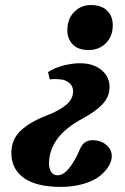

<svg xmlns="http://www.w3.org/2000/svg" viewBox="-20 -522 494 759"><path d="M246.1 -401.9Q246.1 -446.8 272.9 -474.4Q299.8 -502 338.9 -502Q381.8 -502 403.8 -479.7Q425.8 -457.5 425.8 -422.9Q425.8 -377.9 398.4 -351.1Q371.1 -324.2 330.1 -324.2Q289.1 -324.2 267.6 -346.4Q246.1 -368.7 246.1 -401.9ZM24.9 83Q24.9 29.3 61.3 -5.1Q97.7 -39.6 163.1 -64.9Q213.4 -84 241.2 -107.2Q269 -130.4 269 -161.1Q269 -181.6 253.9 -194.1Q238.8 -206.5 220.2 -208Q194.3 -210.9 176.8 -208L169.9 -236.8Q194.3 -253.4 229.7 -262.7Q265.1 -272 296.9 -272Q348.1 -272 380.6 -245.6Q413.1 -219.2 413.1 -176.8Q413.1 -140.6 386.2 -111.3Q359.4 -82 306.2 -53.2Q173.8 17.6 173.8 125Q173.8 144.5 182.4 157.7Q190.9 170.9 208 170.9Q251.5 170.9 296.9 65.9Q311 32.2 346.2 32.2Q362.3 32.2 378.7 38.1Q395 43.9 408.4 58.8Q421.9 73.7 421.9 95.2Q421.9 114.7 409.7 135Q397.5 155.3 374 174.1Q350.6 192.9 310.3 204.8Q270 216.8 220.2 216.8Q123.5 216.8 74.2 181.4Q24.9 146 24.9 83Z"/></svg>

Font: Linguistics Pro
Style: Bold Italic
Weight: 700
Italic angle: -12°
Designer: Stefan Peev, Context Ltd
Foundry: Stefan Peev, Context Ltd
Version: Version 001.000